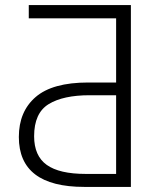

<svg xmlns="http://www.w3.org/2000/svg" viewBox="-20 -734 639 754"><path d="M311 0Q54 0 54 -196Q54 -296 120 -353Q186 -410 326 -410H436V-662H93V-714H494V0ZM317 -51H436V-360H332Q228 -360 171 -325Q114 -290 114 -199Q114 -122 163.5 -86.5Q213 -51 317 -51Z"/></svg>

Font: BC Sans Light
Style: Regular
Weight: 300
Designer: Monotype Design Team
Foundry: Monotype Imaging Inc.
Version: Version 2.000;GOOG;noto-source:20170915:90ef993387c0